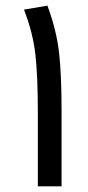

<svg xmlns="http://www.w3.org/2000/svg" viewBox="-20 -660 313 680"><path d="M114 -262Q114 -389 105.5 -466Q97 -543 65 -626L148 -640Q180 -553 189 -475.5Q198 -398 198 -271V0H114Z"/></svg>

Font: Fira GO
Style: Regular
Weight: 400
Designer: Carrois Corporate
Foundry: Carrois Corporate GbR
Version: Version 0.300